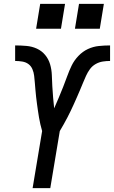

<svg xmlns="http://www.w3.org/2000/svg" viewBox="-20 -969 587 989"><path d="M148 0 197 -294Q192 -311 188 -328.5Q184 -346 181 -363.5Q178 -381 175.5 -398.5Q173 -416 170.5 -434Q168 -452 166 -470Q164 -488 162.5 -506Q161 -524 159.5 -542Q158 -560 156 -578Q154 -596 147 -612.5Q140 -629 126.5 -639Q113 -649 94.5 -652Q76 -655 58 -655V-735Q87 -735 116 -732.5Q145 -730 170 -718.5Q195 -707 212.5 -686Q230 -665 238 -638Q246 -611 247 -582Q248 -553 249.5 -524.5Q251 -496 253.5 -467.5Q256 -439 259 -411Q271 -438 282.5 -465.5Q294 -493 305 -520.5Q316 -548 326 -576Q336 -604 349 -631Q362 -658 384 -681Q406 -704 433 -716.5Q460 -729 489 -732Q518 -735 547 -735V-655Q528 -655 509 -652Q490 -649 472.5 -639Q455 -629 443 -612.5Q431 -596 423 -578Q415 -560 407.5 -542Q400 -524 392.5 -506Q385 -488 377 -470Q369 -452 361 -434Q353 -416 344.5 -398.5Q336 -381 327 -363.5Q318 -346 308 -328.5Q298 -311 288 -294L239 0ZM366 -821 387 -949H515L494 -821ZM166 -821 187 -949H315L294 -821Z"/></svg>

Font: Iosevka SS04 Medium Oblique
Style: Regular
Weight: 500
Italic angle: -9°
Monospace: yes
Designer: Belleve Invis
Foundry: Belleve Invis
Version: Version 19.0.0; ttfautohint (v1.8.4)